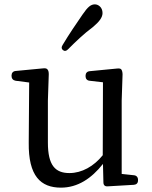

<svg xmlns="http://www.w3.org/2000/svg" viewBox="-20 -841 696 882"><path d="M260 21C337 21 400 -21 453 -88L455 -4C455 10 462 16 475 15L595 8C607 7 614 0 614 -12V-15C614 -27 607 -35 595 -36L539 -42V-379L543 -499C543 -508 541 -516 538 -521C534 -527 527 -527 516 -526L392 -514C380 -513 373 -505 373 -493V-491C373 -479 380 -471 392 -470L453 -463L452 -128C411 -77 356 -46 299 -46C234 -46 200 -81 200 -186V-379L204 -499C204 -509 203 -515 199 -521C195 -527 188 -528 178 -527L52 -515C40 -514 33 -506 33 -494V-492C33 -480 40 -472 52 -470L114 -462L112 -186C110 -32 167 21 260 21ZM269 -611C276 -605 285 -606 293 -615C328 -650 363 -684 407 -717C436 -741 451 -761 451 -781C451 -808 431 -821 416 -821C397 -821 383 -809 359 -774C328 -729 298 -685 268 -635C261 -624 262 -617 269 -611Z"/></svg>

Font: 寒蝉锦书宋 Text
Style: Regular
Weight: 400
Designer: 寒蝉锦书宋{Warren} 思源宋体{Ryoko NISHIZUKA 西塚涼子 (kana & ideographs); Frank Grießhammer (Latin, Greek & Cyrillic); Wenlong ZHANG 
Foundry: Adobe & ChillType
Version: Version 2.000;Glyphs 3.1.1 (3135)